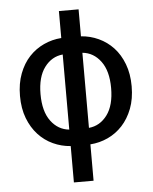

<svg xmlns="http://www.w3.org/2000/svg" viewBox="-55 -669 711 894"><g transform="rotate(-5 300.0 -222.5)"><path d="M135 -245Q135 -164 168.5 -119Q202 -74 254 -69V-420Q202 -415 168.5 -370Q135 -325 135 -245ZM465 -245Q465 -325 431.5 -370Q398 -415 346 -420V-69Q398 -74 431.5 -119Q465 -164 465 -245ZM254 178V8Q211 5 172 -13Q133 -31 103.5 -63Q74 -95 56.5 -140.5Q39 -186 39 -245Q39 -303 56.5 -349Q74 -395 103.5 -426.5Q133 -458 172 -476Q211 -494 254 -497V-623H346V-497Q389 -494 428 -476Q467 -458 496.5 -426.5Q526 -395 543.5 -349Q561 -303 561 -245Q561 -186 543.5 -140.5Q526 -95 496.5 -63Q467 -31 428 -13Q389 5 346 8V178Z"/></g></svg>

Font: Source Code Pro Medium
Style: Regular
Weight: 500
Monospace: yes
Designer: Paul D. Hunt, Teo Tuominen
Foundry: Adobe Systems Incorporated
Version: Version 2.030;PS 1.000;hotconv 16.6.51;makeotf.lib2.5.65220